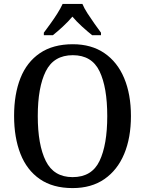

<svg xmlns="http://www.w3.org/2000/svg" viewBox="-20 -951 742 981"><path d="M351 10Q250 10 183.5 -36Q117 -82 84.5 -165Q52 -248 52 -359Q52 -470 84.5 -552Q117 -634 184 -679.5Q251 -725 352 -725Q447 -725 513.5 -679.5Q580 -634 614.5 -551.5Q649 -469 649 -358Q649 -247 614.5 -164.5Q580 -82 513.5 -36Q447 10 351 10ZM351 -46Q449 -46 488.5 -128.5Q528 -211 528 -358Q528 -505 488.5 -587Q449 -669 352 -669Q255 -669 214 -587Q173 -505 173 -358Q173 -211 214 -128.5Q255 -46 351 -46ZM204 -784Q218 -803 237 -829Q256 -855 273 -882Q290 -909 300 -931H401Q410 -909 427.5 -882Q445 -855 463.5 -829Q482 -803 496 -784V-771H451Q427 -790 399 -815.5Q371 -841 350 -866Q329 -841 301.5 -815.5Q274 -790 250 -771H204Z"/></svg>

Font: Noto Serif Tamil SemiCondensed Medium
Style: Italic
Weight: 500
Width: 4
Italic angle: -12°
Designer: Indian Type Foundry, Tom Grace, and the Monotype Design Team
Foundry: Monotype Imaging Inc.
Version: Version 2.003; ttfautohint (v1.8.4.7-5d5b)